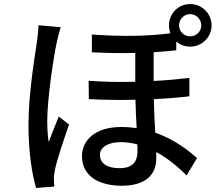

<svg xmlns="http://www.w3.org/2000/svg" viewBox="-20 -895 1071 951"><path d="M121 -277C121 -144 138 -33 159 36L249 29C248 17 247 2 247 -8C246 -19 249 -39 252 -53C262 -103 296 -204 322 -278L271 -318C256 -281 236 -231 221 -191C216 -227 214 -262 214 -297C214 -402 244 -605 261 -685C265 -703 275 -743 281 -760L171 -770C170 -744 166 -713 163 -688C151 -610 121 -424 121 -277ZM386 -122C386 -22 471 25 583 25C698 25 754 -27 754 -111V-142C807 -113 859 -72 904 -26L956 -112C912 -151 843 -205 749 -238C746 -289 743 -346 742 -404C807 -407 867 -412 918 -418V-509C864 -503 805 -497 741 -494V-636C780 -639 817 -642 853 -646V-689C871 -674 895 -664 922 -664C980 -664 1028 -711 1028 -769C1028 -828 980 -875 922 -875C863 -875 817 -828 817 -769C817 -755 820 -742 824 -730C713 -716 589 -713 435 -724V-636C514 -632 585 -631 650 -633V-490C575 -488 497 -489 419 -495L420 -404C497 -400 576 -399 651 -401C652 -355 654 -305 657 -260C632 -264 607 -266 580 -266C449 -266 386 -198 386 -122ZM475 -128C475 -165 514 -191 578 -191C605 -191 633 -187 660 -180C661 -167 661 -156 661 -147C661 -97 640 -62 572 -62C513 -62 475 -84 475 -128ZM867 -769C867 -800 891 -825 922 -825C952 -825 977 -800 977 -769C977 -739 952 -715 922 -715C891 -715 867 -739 867 -769Z"/></svg>

Font: GenEiGothic-pro-SemiBold
Style: Regular
Weight: 500
Designer: Ryoko NISHIZUKA (kana & ideographs); Paul D. Hunt (Latin, Greek & Cyrillic); Wenlong ZHANG (bopomofo); Sandoll Communica
Foundry: Adobe Systems Incorporated; o_tamon
Version: Version 1.000.140830